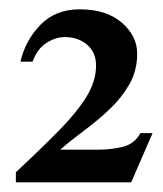

<svg xmlns="http://www.w3.org/2000/svg" viewBox="-20 -614 347 408"><path d="M304.2 -331.1 258.8 -226.6H13.7V-248Q69.8 -300.3 107.7 -339.1Q145.5 -377.9 164.8 -410.2Q184.1 -442.4 184.1 -474.6Q184.1 -502.9 165 -519Q146 -535.2 117.7 -535.2Q98.1 -535.2 78.6 -522.7Q59.1 -510.3 49.3 -482.9H23.4Q33.7 -527.8 65.7 -561Q97.7 -594.2 149.4 -594.2Q206.1 -594.2 238.8 -565.9Q271.5 -537.6 271.5 -500Q271.5 -463.9 254.9 -434.8Q238.3 -405.8 212.6 -381.6Q187 -357.4 158.9 -336.7Q130.9 -315.9 107.9 -295.9H186.5Q217.3 -295.9 241.7 -302.2Q266.1 -308.6 278.3 -331.1Z"/></svg>

Font: Scheherazade New
Style: Bold
Weight: 700
Designer: SIL International
Foundry: SIL International
Version: Version 4.000